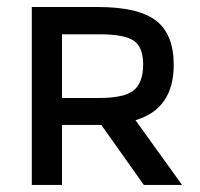

<svg xmlns="http://www.w3.org/2000/svg" viewBox="-20 -524 566 544"><path d="M363.9 -183.5 495.9 0H387.6L267 -170.1H155.7V0H70.1V-504.1H257.7Q372.2 -504.1 422.2 -465.5Q472.2 -426.8 472.2 -340.2Q472.2 -215.5 363.9 -183.5ZM260.8 -246.4Q332 -246.4 358.8 -268Q385.6 -289.7 385.6 -341.2Q385.6 -390.7 358.8 -408.8Q332 -426.8 262.9 -426.8H155.7V-246.4Z"/></svg>

Font: NATS
Style: Regular
Weight: 400
Designer: Purushoth Kumar Guthula
Foundry: Silicon Andhra, USA.
Version: Version 1.0.4; ttfautohint (v1.2.25-373a) -l 7 -r 28 -G 50 -